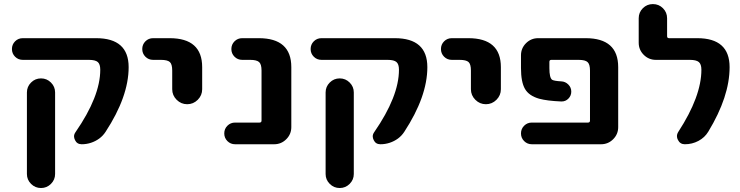

<svg xmlns="http://www.w3.org/2000/svg" viewBox="-20 -735 3666 951"><path d="M617.2 -402.3Q617.2 -256.8 502.9 -82Q490.2 -62.5 471.7 -48.8Q453.1 -35.2 430.7 -27.8Q408.2 -20.5 384.8 -20.5Q361.3 -20.5 351.6 -41Q346.7 -50.8 346.7 -59.6Q346.7 -70.3 354.5 -81.1Q476.6 -257.8 476.6 -389.6Q476.6 -417 464.4 -427.7Q452.1 -438.5 419.9 -438.5H92.8Q70.3 -438.5 54.7 -454.1Q39.1 -469.7 39.1 -492.2Q39.1 -514.6 54.7 -530.3Q70.3 -545.9 92.8 -545.9H456.1Q617.2 -545.9 617.2 -402.3ZM113.3 127V-277.3Q113.3 -305.7 133.8 -326.2Q154.3 -346.7 183.1 -346.7Q211.9 -346.7 232.4 -326.2Q252.9 -305.7 252.9 -277.3V127Q252.9 155.3 232.4 175.8Q211.9 196.3 183.1 196.3Q154.3 196.3 133.8 175.8Q113.3 155.3 113.3 127Z M738.3 -438.5Q715.8 -438.5 700.2 -454.1Q684.6 -469.7 684.6 -492.2Q684.6 -514.6 700.2 -530.3Q715.8 -545.9 738.3 -545.9H820.3Q981.4 -545.9 981.4 -402.3V-293Q981.4 -262.7 959.5 -240.7Q937.5 -218.8 907.2 -218.8Q877 -218.8 855 -240.7Q833 -262.7 833 -293V-385.7Q833 -417 821.3 -427.7Q809.6 -438.5 776.4 -438.5Z M1144.5 -20.5Q1122.1 -20.5 1106.4 -36.1Q1090.8 -51.8 1090.8 -74.2Q1090.8 -96.7 1106.4 -112.3Q1122.1 -127.9 1144.5 -127.9H1265.6Q1275.4 -127.9 1275.4 -137.7V-385.7Q1275.4 -417 1263.2 -427.7Q1251 -438.5 1218.8 -438.5H1179.7Q1157.2 -438.5 1141.6 -454.1Q1126 -469.7 1126 -492.2Q1126 -514.6 1141.6 -530.3Q1157.2 -545.9 1179.7 -545.9H1261.7Q1422.9 -545.9 1422.9 -402.3V-105.5Q1422.9 -70.3 1397.9 -45.4Q1373 -20.5 1337.9 -20.5Z M2096.7 -402.3Q2096.7 -256.8 1982.4 -82Q1969.7 -62.5 1951.2 -48.8Q1932.6 -35.2 1910.2 -27.8Q1887.7 -20.5 1864.3 -20.5Q1840.8 -20.5 1831.1 -41Q1826.2 -50.8 1826.2 -59.6Q1826.2 -70.3 1834 -81.1Q1956.1 -257.8 1956.1 -389.6Q1956.1 -417 1943.8 -427.7Q1931.6 -438.5 1899.4 -438.5H1572.3Q1549.8 -438.5 1534.2 -454.1Q1518.6 -469.7 1518.6 -492.2Q1518.6 -514.6 1534.2 -530.3Q1549.8 -545.9 1572.3 -545.9H1935.5Q2096.7 -545.9 2096.7 -402.3ZM1592.8 127V-277.3Q1592.8 -305.7 1613.3 -326.2Q1633.8 -346.7 1662.6 -346.7Q1691.4 -346.7 1711.9 -326.2Q1732.4 -305.7 1732.4 -277.3V127Q1732.4 155.3 1711.9 175.8Q1691.4 196.3 1662.6 196.3Q1633.8 196.3 1613.3 175.8Q1592.8 155.3 1592.8 127Z M2217.8 -438.5Q2195.3 -438.5 2179.7 -454.1Q2164.1 -469.7 2164.1 -492.2Q2164.1 -514.6 2179.7 -530.3Q2195.3 -545.9 2217.8 -545.9H2299.8Q2460.9 -545.9 2460.9 -402.3V-293Q2460.9 -262.7 2439 -240.7Q2417 -218.8 2386.7 -218.8Q2356.4 -218.8 2334.5 -240.7Q2312.5 -262.7 2312.5 -293V-385.7Q2312.5 -417 2300.8 -427.7Q2289.1 -438.5 2255.9 -438.5Z M3042 -105.5Q3042 -70.3 3017.1 -45.4Q2992.2 -20.5 2957 -20.5H2614.3Q2591.8 -20.5 2576.2 -36.1Q2560.5 -51.8 2560.5 -74.2Q2560.5 -96.7 2576.2 -112.3Q2591.8 -127.9 2614.3 -127.9H2892.6Q2902.3 -127.9 2902.3 -137.7V-385.7Q2902.3 -416 2890.6 -427.2Q2878.9 -438.5 2845.7 -438.5H2710.9Q2701.2 -438.5 2701.2 -428.7V-397.5Q2701.2 -349.6 2714.8 -339.8Q2724.6 -334 2759.8 -332Q2780.3 -331.1 2794.9 -316.4Q2809.6 -301.8 2809.6 -281.2Q2809.6 -260.7 2794.9 -246.1Q2781.2 -232.4 2761.7 -232.4Q2760.7 -232.4 2759.8 -232.4Q2689.5 -235.4 2650.4 -246.1Q2599.6 -260.7 2580.1 -294.9Q2560.5 -329.1 2560.5 -397.5V-460.9Q2560.5 -496.1 2585.4 -521Q2610.4 -545.9 2645.5 -545.9H2880.9Q3042 -545.9 3042 -402.3Z M3372.1 -20.5Q3348.6 -20.5 3337.9 -42Q3333 -50.8 3333 -60.5Q3333 -71.3 3339.8 -82Q3454.1 -257.8 3454.1 -389.6Q3454.1 -417 3441.4 -427.7Q3428.7 -438.5 3396.5 -438.5H3228.5Q3193.4 -438.5 3168.5 -463.4Q3143.6 -488.3 3143.6 -523.4V-644.5Q3143.6 -673.8 3164.1 -694.3Q3184.6 -714.8 3213.9 -714.8Q3243.2 -714.8 3263.7 -694.3Q3284.2 -673.8 3284.2 -644.5V-555.7Q3284.2 -545.9 3293.9 -545.9H3433.6Q3593.8 -545.9 3593.8 -402.3Q3593.8 -256.8 3488.3 -83Q3470.7 -53.7 3439.5 -37.1Q3408.2 -20.5 3372.1 -20.5Z"/></svg>

Font: Gen Jyuu GothicX Bold
Style: Bold
Weight: 700
Designer: Ryoko NISHIZUKA (kana &amp; ideographs); Paul D. Hunt (Latin, Greek &amp; Cyrillic); Wenlong ZHANG (bopomofo); Sandoll C
Version: Version 1.058.20140828